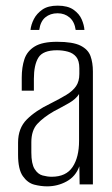

<svg xmlns="http://www.w3.org/2000/svg" viewBox="-20 -653 397 680"><path d="M184 -633Q220 -633 240.5 -618.5Q261 -604 269.5 -584Q278 -564 279 -547H248Q244 -576 226.5 -591Q209 -606 184 -606Q158 -606 140.5 -591.5Q123 -577 119 -547H88Q90 -566 100 -585.5Q110 -605 130 -619Q150 -633 184 -633ZM147 7Q125 7 101.5 1Q78 -5 61 -29Q44 -53 44 -105V-148Q44 -199 75 -230Q106 -261 158 -286Q192 -303 215 -317Q238 -331 249.5 -348Q261 -365 261 -391V-411Q261 -438 250 -451.5Q239 -465 220.5 -470Q202 -475 182 -475Q132 -475 116 -449Q100 -423 100 -374V-332H57V-378Q57 -415 66.5 -443.5Q76 -472 103 -488.5Q130 -505 182 -505Q238 -505 265 -491.5Q292 -478 300.5 -454.5Q309 -431 309 -400V0H262L261 -64Q248 -28 216 -10.5Q184 7 147 7ZM163 -27Q214 -27 237 -61.5Q260 -96 260 -154V-320Q249 -302 223.5 -287.5Q198 -273 171 -259Q133 -237 112 -214Q91 -191 91 -149V-113Q91 -73 102.5 -54.5Q114 -36 131 -31.5Q148 -27 163 -27Z"/></svg>

Font: Alumni Sans Thin Light
Style: Regular
Weight: 300
Version: Version 1.018